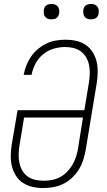

<svg xmlns="http://www.w3.org/2000/svg" viewBox="-20 -944 540 972"><path d="M199 8Q171 8 144.5 2Q118 -4 96.5 -18Q75 -32 61 -54Q47 -76 40.5 -101.5Q34 -127 34.5 -155Q35 -183 39 -210L69 -386H407L431 -531Q434 -552 434.5 -574Q435 -596 430.5 -616.5Q426 -637 415.5 -654.5Q405 -672 389 -684Q373 -696 352 -701Q331 -706 310 -706Q281 -706 251.5 -697.5Q222 -689 198 -669Q174 -649 159.5 -621.5Q145 -594 140 -565H100V-566Q104 -589 113.5 -613Q123 -637 137.5 -658Q152 -679 172.5 -696Q193 -713 216 -724Q239 -735 264 -739Q289 -743 313 -743Q340 -743 366.5 -737Q393 -731 414 -716.5Q435 -702 449 -680Q463 -658 469 -632.5Q475 -607 474.5 -579.5Q474 -552 470 -525L413 -180Q408 -155 400 -130.5Q392 -106 377.5 -83.5Q363 -61 343 -42.5Q323 -24 299 -12.5Q275 -1 249.5 3.5Q224 8 199 8ZM200 -29Q220 -29 241 -32.5Q262 -36 281.5 -46Q301 -56 317 -71.5Q333 -87 344.5 -106Q356 -125 363 -145Q370 -165 374 -186L400 -349H102L78 -204Q75 -183 74.5 -161Q74 -139 78.5 -118.5Q83 -98 93 -80.5Q103 -63 119.5 -51Q136 -39 157 -34Q178 -29 200 -29ZM441 -846Q431 -846 422.5 -849Q414 -852 408.5 -859Q403 -866 402 -875.5Q401 -885 402 -895Q403 -901 406 -907Q409 -913 415 -917Q421 -921 427.5 -922.5Q434 -924 440 -924Q450 -924 458.5 -921Q467 -918 472.5 -911Q478 -904 479.5 -894.5Q481 -885 479 -875Q478 -869 475 -863Q472 -857 466.5 -853Q461 -849 454 -847.5Q447 -846 441 -846ZM241 -846Q231 -846 222.5 -849Q214 -852 208.5 -859Q203 -866 202 -875.5Q201 -885 202 -895Q203 -901 206 -907Q209 -913 215 -917Q221 -921 227.5 -922.5Q234 -924 240 -924Q250 -924 258.5 -921Q267 -918 272.5 -911Q278 -904 279.5 -894.5Q281 -885 279 -875Q278 -869 275 -863Q272 -857 266.5 -853Q261 -849 254 -847.5Q247 -846 241 -846Z"/></svg>

Font: Iosevka Extralight Oblique
Style: Regular
Weight: 200
Italic angle: -9°
Monospace: yes
Designer: Belleve Invis
Foundry: Belleve Invis
Version: Version 32.5.0; ttfautohint (v1.8.4)